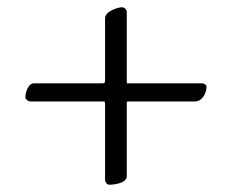

<svg xmlns="http://www.w3.org/2000/svg" viewBox="-20 -502 630 530"><path d="M330 -278V-469C330 -476 323 -482 316 -482C310 -482 270 -473 270 -451V-280C270 -274 269 -272 263 -272H74C56 -272 50 -243 50 -234C50 -228 57 -222 64 -222H266C269 -222 270 -220 270 -217V-6C270 1 276 8 282 8C291 8 330 5 330 -16V-218C330 -221 331 -222 334 -222H519C538 -222 550 -245 550 -262C550 -268 544 -272 537 -272H332C330 -272 330 -273 330 -278Z"/></svg>

Font: EB Garamond 12
Style: Regular
Weight: 400
Version: Version 0.016+